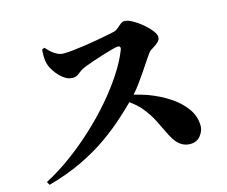

<svg xmlns="http://www.w3.org/2000/svg" viewBox="-103 -864 1206 1022"><g transform="rotate(-15 500.0 -353.5)"><path d="M198 -690 212 -696Q225 -681 240 -668Q255 -655 271 -647.5Q287 -640 304 -640Q327 -640 358.5 -643.5Q390 -647 424.5 -652Q459 -657 492 -663Q525 -669 550.5 -674Q576 -679 589 -682Q603 -685 614.5 -695Q626 -705 637 -714Q648 -723 660 -723Q678 -723 704 -708.5Q730 -694 755 -673Q780 -652 796.5 -630.5Q813 -609 813 -595Q813 -579 799 -566.5Q785 -554 769 -545Q753 -536 747 -528Q728 -502 703.5 -464.5Q679 -427 650 -387Q630 -358 606 -332Q643 -323 678 -311Q743 -287 795 -252.5Q847 -218 877.5 -174.5Q908 -131 908 -79Q908 -52 887.5 -26Q867 0 831 0Q808 0 789.5 -9.5Q771 -19 756.5 -36.5Q742 -54 730 -78Q709 -122 687 -165.5Q665 -209 629 -251Q606 -276 574 -299Q544 -269 504 -233Q455 -188 390 -141.5Q325 -95 240.5 -54Q156 -13 50 16L40 -2Q111 -39 181.5 -90.5Q252 -142 318 -203Q384 -264 440 -329Q496 -394 538 -458.5Q580 -523 602 -580Q606 -592 602 -597Q599 -601 591 -601Q582 -601 558 -594.5Q534 -588 503 -578.5Q472 -569 443.5 -559Q415 -549 397 -542Q380 -536 368 -526.5Q356 -517 344.5 -509.5Q333 -502 317 -502Q291 -502 267 -520.5Q243 -539 225.5 -564.5Q208 -590 202 -611Q197 -630 196.5 -650Q196 -670 198 -690Z"/></g></svg>

Font: Early Summer Mincho Heavy
Style: Regular
Weight: 900
Designer: GuiWonder
Version: Version 1.002